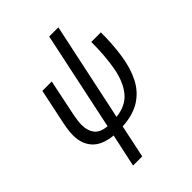

<svg xmlns="http://www.w3.org/2000/svg" viewBox="-276 -897 1274 1274"><g transform="rotate(-45 361.5 -259.5)"><path d="M209 240 259 8Q160 -2 114.5 -52.5Q69 -103 69 -182Q69 -206 72 -230Q75 -254 81 -284L134 -536H222L169 -281Q164 -256 161 -233.5Q158 -211 158 -192Q158 -139 183.5 -104.5Q209 -70 274 -64L421 -759H507L360 -66Q455 -76 505 -137Q555 -198 574 -300Q593 -402 593 -536H683Q683 -420 668 -323Q653 -226 616 -154Q579 -82 512.5 -40Q446 2 344 8L295 240Z"/></g></svg>

Font: Manna Sans
Style: Italic
Weight: 400
Italic angle: -12°
Designer: Monotype Design Team
Foundry: Monotype Imaging Inc.
Version: Version 2.001.1; ttfautohint (v1.8.2)